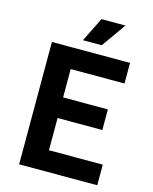

<svg xmlns="http://www.w3.org/2000/svg" viewBox="-134 -1012 874 1099"><g transform="rotate(15 303.0 -462.5)"><path d="M470.2 -924.8 368.2 -780.8H256.8L328.1 -924.8ZM550.8 -603H231.9V-435.1H497.1V-313H231.9V-122.1H550.8V0H87.9V-725.1H550.8Z"/></g></svg>

Font: Stilu SemiBold
Style: Regular
Weight: 600
Designer: Genilson Lima Santos
Foundry: Genilson Lima Santos
Version: Version 1.200;PS 001.200;hotconv 1.0.88;makeotf.lib2.5.64775